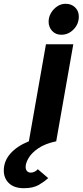

<svg xmlns="http://www.w3.org/2000/svg" viewBox="-90 -744 435 1011"><path d="M36 247Q-15 247 -42.5 221Q-70 195 -70 154Q-70 104.5 -35.5 65Q-1 25.5 62 0L152 -511H296L206 0Q147 12.5 111.8 36.8Q76.5 61 60.8 87.8Q45 114.5 45 134Q45 149.5 52.5 157.2Q60 165 72 165Q82.5 165 92.8 159.8Q103 154.5 109 147L164 194Q146 210.5 115.8 228.8Q85.5 247 36 247ZM233 -561Q203 -561 184.5 -581.2Q166 -601.5 166 -630Q166 -654.5 178.8 -676Q191.5 -697.5 211.8 -710.8Q232 -724 255 -724Q286.5 -724 305.8 -704.8Q325 -685.5 325 -657Q325 -617.5 297.5 -589.2Q270 -561 233 -561Z"/></svg>

Font: Overpass Black
Style: Italic
Weight: 900
Italic angle: -10°
Designer: Delve Withrington, Dave Bailey, Thomas Jockin
Foundry: Delve Fonts LLC
Version: Version 4.000